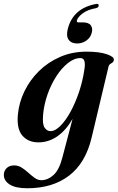

<svg xmlns="http://www.w3.org/2000/svg" viewBox="-74 -731 613 1000"><path d="M403 -13.5Q371.5 118.5 285.5 184Q199.5 249.5 68 249.5Q7.5 249.5 -23.2 230Q-54 210.5 -54 180Q-54 159.5 -39.8 145Q-25.5 130.5 0 130.5Q21 130.5 39 142Q57 153.5 73.8 168.8Q90.5 184 107 195.8Q123.5 207.5 141 207.5Q175 207.5 204.8 180.5Q234.5 153.5 251 89L304 -112Q269 -51 223.5 -20.2Q178 10.5 126 10.5Q73.5 10.5 43 -24.2Q12.5 -59 19 -132.5Q24.5 -196 53 -255Q81.5 -314 129 -360.8Q176.5 -407.5 239.5 -434.8Q302.5 -462 376.5 -462Q443 -462 481.8 -448.8Q520.5 -435.5 519 -420Q518.5 -410.5 512.5 -406Q506.5 -401.5 499.8 -397.2Q493 -393 491 -383ZM150.5 -134Q146 -83.5 158.5 -65.8Q171 -48 188.5 -48Q213.5 -48 241 -75.8Q268.5 -103.5 293.8 -149.8Q319 -196 338 -253Q357 -310 365.5 -369Q375.5 -428.5 345 -428.5Q312.5 -428.5 279.8 -402.5Q247 -376.5 219.2 -333.5Q191.5 -290.5 173.2 -238.2Q155 -186 150.5 -134ZM356 -614.5Q388 -614.5 399 -599Q410 -583.5 404 -561Q398 -536 376.5 -520.2Q355 -504.5 328 -504.5Q297 -504.5 283.2 -524.5Q269.5 -544.5 279.5 -582Q307 -687.5 424.5 -710Q440.5 -713.5 440 -702.5Q440 -692 426 -688.5Q382.5 -681 356.8 -661.5Q331 -642 326.5 -624.5Q323.5 -614.5 335 -614.5Z"/></svg>

Font: Fraunces 72pt S000 SemiBold
Style: Italic
Weight: 600
Italic angle: -16°
Version: Version 1.000; ttfautohint (v1.8.3)